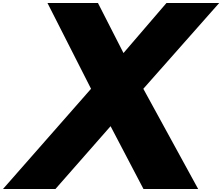

<svg xmlns="http://www.w3.org/2000/svg" viewBox="-71 -1258 1479 1278"><path d="M1248 0 883 -667 1388 -1238H1037L751 -905L581 -1238H245L535 -667L-51 0H298L665 -418L884 0Z"/></svg>

Font: Hussar Dziwak
Style: Kur
Weight: 400
Version: Version 1.022